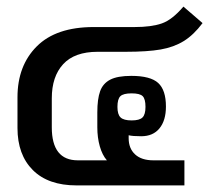

<svg xmlns="http://www.w3.org/2000/svg" viewBox="-20 -562 647 582"><path d="M33 -174V-267Q33 -363 91.5 -421.5Q150 -480 264 -480H388Q439 -480 470.5 -491Q502 -502 536 -542L594 -492Q567 -456 537 -437.5Q507 -419 467 -412Q427 -405 361 -405H276Q206 -405 171.5 -367.5Q137 -330 137 -264V-176Q137 -76 216 -76H304Q290 -92 282.5 -118.5Q275 -145 275 -176V-221Q275 -262 283.5 -285.5Q292 -309 314 -320.5Q336 -332 378 -332Q436 -332 459.5 -310.5Q483 -289 483 -239Q483 -197 463.5 -173Q444 -149 408 -149Q382 -149 370 -152V-143Q370 -112 389.5 -94Q409 -76 445 -76H539V0H212Q126 0 79.5 -46.5Q33 -93 33 -174ZM421 -238Q421 -262 412.5 -270.5Q404 -279 379 -279Q354 -279 345 -270.5Q336 -262 336 -238Q336 -215 345.5 -206Q355 -197 379 -197Q403 -197 412 -206Q421 -215 421 -238Z"/></svg>

Font: Pridi
Style: Regular
Weight: 400
Designer: Katatrad Team
Foundry: CadsonDemak
Version: Version 1.001